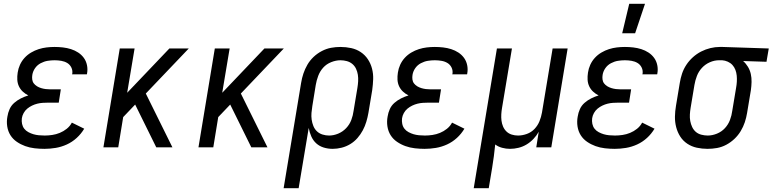

<svg xmlns="http://www.w3.org/2000/svg" viewBox="-20 -775 4064 1010"><path d="M214 8Q188 8 162 5Q136 2 112.5 -6.5Q89 -15 68.5 -29Q48 -43 35 -63.5Q22 -84 18 -110Q14 -136 19 -162Q22 -182 30.5 -201Q39 -220 55 -234Q71 -248 90 -257.5Q109 -267 129 -273Q113 -281 100 -293Q87 -305 79.5 -321Q72 -337 71 -355.5Q70 -374 73 -393Q76 -414 85 -434Q94 -454 109 -470.5Q124 -487 143.5 -498.5Q163 -510 183.5 -516.5Q204 -523 225 -525.5Q246 -528 267 -528Q289 -528 311 -525.5Q333 -523 353.5 -516.5Q374 -510 391.5 -498.5Q409 -487 421 -470.5Q433 -454 437.5 -432.5Q442 -411 438 -389L437 -384H359L360 -386Q363 -404 355.5 -419.5Q348 -435 334 -443.5Q320 -452 302.5 -455Q285 -458 267 -458Q249 -458 230.5 -455Q212 -452 194 -442.5Q176 -433 164.5 -416.5Q153 -400 150 -381Q148 -369 149.5 -357Q151 -345 158 -336Q165 -327 175 -321Q185 -315 196.5 -311.5Q208 -308 220 -306.5Q232 -305 244 -305H300L289 -235H233Q219 -235 204.5 -234Q190 -233 176 -229.5Q162 -226 148.5 -219.5Q135 -213 123.5 -203.5Q112 -194 104.5 -180.5Q97 -167 95 -153Q93 -138 96 -123.5Q99 -109 107.5 -98Q116 -87 129 -80Q142 -73 155.5 -69Q169 -65 184 -63.5Q199 -62 215 -62Q234 -62 254.5 -65Q275 -68 294.5 -76Q314 -84 331 -97.5Q348 -111 358 -130L423 -98Q407 -71 383.5 -49.5Q360 -28 331.5 -15Q303 -2 273 3Q243 8 214 8Z M802 0 691 -225 628 -159 602 0H524L610 -520H688L649 -287L871 -520H973L747 -283L887 0Z M1302 0 1191 -225 1128 -159 1102 0H1024L1110 -520H1188L1149 -287L1371 -520H1473L1247 -283L1387 0Z M1472 215 1564 -339Q1568 -364 1576 -388Q1584 -412 1597 -434.5Q1610 -457 1629.5 -475.5Q1649 -494 1673 -506.5Q1697 -519 1721.5 -523.5Q1746 -528 1771 -528Q1800 -528 1827.5 -522Q1855 -516 1877.5 -501Q1900 -486 1915 -463.5Q1930 -441 1937 -414Q1944 -387 1943 -358.5Q1942 -330 1938 -301L1918 -181Q1914 -158 1907 -134.5Q1900 -111 1888.5 -89.5Q1877 -68 1860.5 -49Q1844 -30 1822.5 -17Q1801 -4 1777 2Q1753 8 1730 8Q1705 8 1682.5 1Q1660 -6 1643.5 -21Q1627 -36 1617.5 -57.5Q1608 -79 1604 -102L1551 215ZM1711 -62Q1735 -62 1759 -72Q1783 -82 1801 -101Q1819 -120 1828 -144Q1837 -168 1840 -192L1860 -312Q1863 -330 1864 -347.5Q1865 -365 1862.5 -381.5Q1860 -398 1853 -413Q1846 -428 1833.5 -438.5Q1821 -449 1804.5 -453.5Q1788 -458 1771 -458Q1747 -458 1722 -448Q1697 -438 1680 -419Q1663 -400 1654 -376Q1645 -352 1641 -328L1623 -217Q1620 -199 1618.5 -181Q1617 -163 1619.5 -145.5Q1622 -128 1628.5 -112Q1635 -96 1647 -84.5Q1659 -73 1676 -67.5Q1693 -62 1711 -62Z M2214 8Q2188 8 2162 5Q2136 2 2112.5 -6.5Q2089 -15 2068.5 -29Q2048 -43 2035 -63.5Q2022 -84 2018 -110Q2014 -136 2019 -162Q2022 -182 2030.5 -201Q2039 -220 2055 -234Q2071 -248 2090 -257.5Q2109 -267 2129 -273Q2113 -281 2100 -293Q2087 -305 2079.5 -321Q2072 -337 2071 -355.5Q2070 -374 2073 -393Q2076 -414 2085 -434Q2094 -454 2109 -470.5Q2124 -487 2143.5 -498.5Q2163 -510 2183.5 -516.5Q2204 -523 2225 -525.5Q2246 -528 2267 -528Q2289 -528 2311 -525.5Q2333 -523 2353.5 -516.5Q2374 -510 2391.5 -498.5Q2409 -487 2421 -470.5Q2433 -454 2437.5 -432.5Q2442 -411 2438 -389L2437 -384H2359L2360 -386Q2363 -404 2355.5 -419.5Q2348 -435 2334 -443.5Q2320 -452 2302.5 -455Q2285 -458 2267 -458Q2249 -458 2230.5 -455Q2212 -452 2194 -442.5Q2176 -433 2164.5 -416.5Q2153 -400 2150 -381Q2148 -369 2149.5 -357Q2151 -345 2158 -336Q2165 -327 2175 -321Q2185 -315 2196.5 -311.5Q2208 -308 2220 -306.5Q2232 -305 2244 -305H2300L2289 -235H2233Q2219 -235 2204.5 -234Q2190 -233 2176 -229.5Q2162 -226 2148.5 -219.5Q2135 -213 2123.5 -203.5Q2112 -194 2104.5 -180.5Q2097 -167 2095 -153Q2093 -138 2096 -123.5Q2099 -109 2107.5 -98Q2116 -87 2129 -80Q2142 -73 2155.5 -69Q2169 -65 2184 -63.5Q2199 -62 2215 -62Q2234 -62 2254.5 -65Q2275 -68 2294.5 -76Q2314 -84 2331 -97.5Q2348 -111 2358 -130L2423 -98Q2407 -71 2383.5 -49.5Q2360 -28 2331.5 -15Q2303 -2 2273 3Q2243 8 2214 8Z M2472 215 2594 -520H2673L2621 -208Q2618 -191 2617 -174Q2616 -157 2618 -140.5Q2620 -124 2626.5 -109Q2633 -94 2644.5 -83Q2656 -72 2672 -67Q2688 -62 2705 -62Q2728 -62 2751.5 -70.5Q2775 -79 2792 -97Q2809 -115 2818 -137.5Q2827 -160 2831 -183L2887 -520H2966L2880 0H2801L2814 -82Q2803 -62 2786.5 -44.5Q2770 -27 2750 -15Q2730 -3 2707.5 2.5Q2685 8 2663 8Q2642 8 2621.5 2.5Q2601 -3 2585 -15Q2582 15 2578 46Q2574 77 2569 107L2551 215Z M3253 -600 3290 -755H3373L3321 -600ZM3214 8Q3188 8 3162 5Q3136 2 3112.5 -6.5Q3089 -15 3068.5 -29Q3048 -43 3035 -63.5Q3022 -84 3018 -110Q3014 -136 3019 -162Q3022 -182 3030.5 -201Q3039 -220 3055 -234Q3071 -248 3090 -257.5Q3109 -267 3129 -273Q3113 -281 3100 -293Q3087 -305 3079.5 -321Q3072 -337 3071 -355.5Q3070 -374 3073 -393Q3076 -414 3085 -434Q3094 -454 3109 -470.5Q3124 -487 3143.5 -498.5Q3163 -510 3183.5 -516.5Q3204 -523 3225 -525.5Q3246 -528 3267 -528Q3289 -528 3311 -525.5Q3333 -523 3353.5 -516.5Q3374 -510 3391.5 -498.5Q3409 -487 3421 -470.5Q3433 -454 3437.5 -432.5Q3442 -411 3438 -389L3437 -384H3359L3360 -386Q3363 -404 3355.5 -419.5Q3348 -435 3334 -443.5Q3320 -452 3302.5 -455Q3285 -458 3267 -458Q3249 -458 3230.5 -455Q3212 -452 3194 -442.5Q3176 -433 3164.5 -416.5Q3153 -400 3150 -381Q3148 -369 3149.5 -357Q3151 -345 3158 -336Q3165 -327 3175 -321Q3185 -315 3196.5 -311.5Q3208 -308 3220 -306.5Q3232 -305 3244 -305H3300L3289 -235H3233Q3219 -235 3204.5 -234Q3190 -233 3176 -229.5Q3162 -226 3148.5 -219.5Q3135 -213 3123.5 -203.5Q3112 -194 3104.5 -180.5Q3097 -167 3095 -153Q3093 -138 3096 -123.5Q3099 -109 3107.5 -98Q3116 -87 3129 -80Q3142 -73 3155.5 -69Q3169 -65 3184 -63.5Q3199 -62 3215 -62Q3234 -62 3254.5 -65Q3275 -68 3294.5 -76Q3314 -84 3331 -97.5Q3348 -111 3358 -130L3423 -98Q3407 -71 3383.5 -49.5Q3360 -28 3331.5 -15Q3303 -2 3273 3Q3243 8 3214 8Z M3702 8Q3673 8 3645.5 2Q3618 -4 3595.5 -19Q3573 -34 3558.5 -56.5Q3544 -79 3537 -106Q3530 -133 3530.5 -161.5Q3531 -190 3536 -219L3556 -339Q3560 -364 3568 -388Q3576 -412 3590.5 -434Q3605 -456 3625 -474Q3645 -492 3668.5 -504Q3692 -516 3717 -522Q3742 -528 3766 -528H3781L4024 -520L4012 -450L3889 -454Q3904 -441 3914.5 -423.5Q3925 -406 3929.5 -386Q3934 -366 3933.5 -344Q3933 -322 3930 -301L3910 -181Q3906 -156 3898 -132Q3890 -108 3876.5 -85.5Q3863 -63 3843.5 -44.5Q3824 -26 3800.5 -13.5Q3777 -1 3752 3.5Q3727 8 3702 8ZM3703 -62Q3727 -62 3751.5 -72Q3776 -82 3793.5 -101Q3811 -120 3820 -144Q3829 -168 3832 -192L3852 -312Q3855 -328 3856 -344.5Q3857 -361 3855.5 -377Q3854 -393 3848.5 -407.5Q3843 -422 3833 -433Q3823 -444 3808.5 -450.5Q3794 -457 3779 -458H3762Q3738 -458 3714 -447.5Q3690 -437 3672.5 -418Q3655 -399 3646 -375.5Q3637 -352 3633 -328L3613 -208Q3610 -190 3609 -172.5Q3608 -155 3611 -138.5Q3614 -122 3621 -107Q3628 -92 3640 -81.5Q3652 -71 3669 -66.5Q3686 -62 3703 -62Z"/></svg>

Font: Iosevka Algr
Style: Italic
Weight: 400
Italic angle: -9°
Monospace: yes
Designer: Belleve Invis
Foundry: Belleve Invis
Version: Version 26.0.2; ttfautohint (v1.8.3)